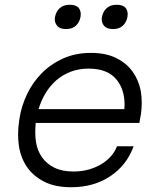

<svg xmlns="http://www.w3.org/2000/svg" viewBox="-20 -769 649 806"><path d="M279 17Q210 17 164 -7Q118 -31 92 -70Q66 -109 59 -159Q56 -182 56 -205Q56 -232 60 -259L62 -273Q70 -324 93.5 -373.5Q117 -423 155 -461.5Q193 -500 245 -523.5Q297 -547 362 -547Q424 -547 467.5 -525.5Q511 -504 536.5 -468.5Q562 -433 571 -387Q575 -362 575 -337Q575 -315 572 -292L565 -253H130Q128 -233 128 -215Q128 -193 131 -173Q137 -136 156.5 -108.5Q176 -81 208.5 -65Q241 -49 289 -49Q323 -49 353 -57.5Q383 -66 406.5 -80.5Q430 -95 446.5 -114Q463 -133 471 -155H541Q512 -75 442.5 -29Q373 17 279 17ZM352 -481Q311 -481 277 -468Q243 -455 217 -432.5Q191 -410 172 -379Q153 -348 142 -311H502Q503 -320 503 -329Q503 -393 470 -434Q432 -481 352 -481ZM257 -647Q230 -647 219 -662Q210 -673 210 -689Q210 -693 211 -698Q215 -720 230.5 -734.5Q246 -749 273 -749Q300 -749 311 -735Q319 -724 319 -709Q319 -704 318 -698Q314 -676 299 -661.5Q284 -647 257 -647ZM454 -647Q427 -647 416 -662Q407 -673 407 -689Q407 -693 408 -698Q412 -720 427.5 -734.5Q443 -749 470 -749Q497 -749 508 -735Q516 -724 516 -709Q516 -704 515 -698Q511 -676 496 -661.5Q481 -647 454 -647Z"/></svg>

Font: Sora Light
Style: Italic
Weight: 300
Designer: Jonathan Barnbrook, Juli√°n Moncada
Version: Version 1.000